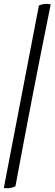

<svg xmlns="http://www.w3.org/2000/svg" viewBox="-65 -740 286 1007"><path d="M-45 246C-23 249 -2 247 16 237C73 -70 133 -384 201 -717C179 -722 159 -720 139 -711Z"/></svg>

Font: Vollkorn Semibold
Style: Italic
Weight: 600
Italic angle: -11°
Designer: Friedrich Althausen
Foundry: Friedrich Althausen
Version: Version 4.015;PS 004.015;hotconv 1.0.88;makeotf.lib2.5.64775